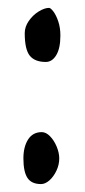

<svg xmlns="http://www.w3.org/2000/svg" viewBox="-20 -460 217 489"><path d="M43 -375.5Q43 -391.6 53.2 -406.5Q63.5 -421.4 78.4 -430.7Q93.3 -439.9 105 -439.9Q108.9 -439.9 116 -430.7Q123 -421.4 128.4 -405.5Q133.8 -389.6 133.8 -369.6Q133.8 -336.9 123.3 -319.6Q112.8 -302.2 96.7 -302.2Q68.8 -302.2 55.9 -318.1Q43 -334 43 -375.5ZM130.9 -56.6Q130.9 -40.5 123.8 -25.4Q116.7 -10.3 106 -0.7Q95.2 8.8 84.5 8.8Q60.1 8.8 49.8 -7.1Q39.6 -22.9 39.6 -56.6Q39.6 -85.9 51.5 -104.7Q63.5 -123.5 86.4 -123.5Q97.2 -123.5 107.4 -113Q117.7 -102.5 124.3 -86.7Q130.9 -70.8 130.9 -56.6Z"/></svg>

Font: Dekko
Style: Regular
Weight: 400
Designer: Multiple
Foundry: Sorkin Type
Version: Version 2.001